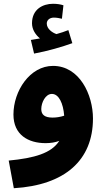

<svg xmlns="http://www.w3.org/2000/svg" viewBox="-20 -764 555 1014"><path d="M160 -481C231 -494 310 -517 362 -536L341 -605C321 -597 300 -590 278 -584C255 -592 227 -612 227 -640C227 -658 243 -671 264 -671C280 -671 294 -668 307 -665L315 -736C300 -741 282 -744 260 -744C206 -744 149 -715 149 -641C149 -608 168 -580 191 -561C179 -559 164 -556 143 -553ZM53 230C323 214 471 82 471 -138C471 -264 400 -416 260 -416C138 -416 51 -284 51 -159C51 -52 129 -8 221 -8C248 -8 272 -12 293 -20C252 45 162 71 26 84ZM198 -188C198 -222 220 -268 254 -268C291 -268 314 -218 319 -153C298 -146 277 -143 258 -143C216 -143 198 -158 198 -188Z"/></svg>

Font: Noto Sans Arabic UI XBd
Style: Regular
Weight: 800
Designer: Monotype Design Team, Nadine Chahine and Nizar Qandah
Foundry: Monotype Imaging Inc.
Version: Version 2.010